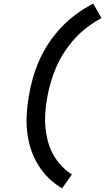

<svg xmlns="http://www.w3.org/2000/svg" viewBox="-20 -861 571 1042"><path d="M317 161Q277 138 244.5 106Q212 74 187.5 34.5Q163 -5 148.5 -49Q134 -93 128 -141.5Q122 -190 125 -239.5Q128 -289 136 -337Q144 -387 158.5 -437.5Q173 -488 194 -535.5Q215 -583 245.5 -628.5Q276 -674 313 -713Q350 -752 394 -784.5Q438 -817 486 -841L531 -763Q490 -741 452.5 -712.5Q415 -684 384 -649.5Q353 -615 327.5 -575.5Q302 -536 284.5 -495Q267 -454 254.5 -410.5Q242 -367 235 -324Q228 -285 225.5 -245Q223 -205 227 -165.5Q231 -126 241 -90Q251 -54 269.5 -21Q288 12 313.5 39Q339 66 370 86Z"/></svg>

Font: iosevka_custom_sans_ss08 SmBd
Style: Italic
Weight: 600
Italic angle: -10°
Designer: Belleve Invis
Foundry: Belleve Invis
Version: Version 10.3.0; ttfautohint (v1.8.3)